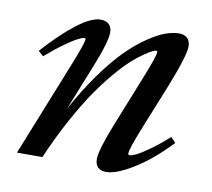

<svg xmlns="http://www.w3.org/2000/svg" viewBox="-59 -519 659 596"><g transform="rotate(10 270.0 -220.5)"><path d="M28.3 0 149.4 -302.7Q176.8 -371.6 176.8 -382.8Q176.8 -386.7 172.4 -386.7Q167 -386.7 153.1 -379.6Q139.2 -372.6 113 -354Q86.9 -335.4 56.2 -308.6L40 -322.8Q92.3 -381.3 137.9 -416.5Q183.6 -451.7 212.9 -451.7Q230 -451.7 239.3 -442.6Q248.5 -433.6 248.5 -417Q248.5 -387.2 214.8 -303.7L157.7 -161.1Q192.4 -225.1 229.5 -276.6Q266.6 -328.1 298.6 -360.1Q330.6 -392.1 361.8 -413.3Q393.1 -434.6 416.7 -443.1Q440.4 -451.7 460.4 -451.7Q477.1 -451.7 486.3 -442.6Q495.6 -433.6 495.6 -417Q495.6 -387.7 455.6 -286.6L395 -136.2Q369.1 -71.3 369.1 -57.6Q369.1 -52.7 374 -52.7Q380.4 -52.7 393.6 -58.8Q406.7 -64.9 433.3 -83.7Q460 -102.5 491.7 -130.9L506.8 -114.7Q452.1 -56.6 397.7 -22.7Q343.3 11.2 310.5 11.2Q293.9 11.2 284.9 2.2Q275.9 -6.8 275.9 -23.4Q275.9 -52.2 310.1 -137.7L373.5 -296.4Q402.8 -368.7 402.8 -382.8Q402.8 -386.7 398.9 -386.7Q396 -386.7 387.2 -382.6Q378.4 -378.4 361.6 -366.9Q344.7 -355.5 325 -337.6Q305.2 -319.8 279.1 -289.1Q252.9 -258.3 226.3 -219.7Q199.7 -181.2 168.5 -124Q137.2 -66.9 108.4 0Z"/></g></svg>

Font: Elstob 10pt Medium
Style: Italic
Weight: 500
Italic angle: -20°
Designer: Peter S. Baker
Version: Version 1.015